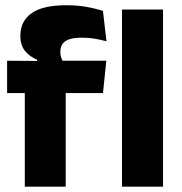

<svg xmlns="http://www.w3.org/2000/svg" viewBox="-20 -696 680 716"><path d="M228 -676.5Q268.5 -676.5 303.2 -670.2Q338 -664 364 -655L377 -542Q357 -547.5 334.5 -551.5Q312 -555.5 285.5 -555.5Q254 -555.5 236.2 -548.8Q218.5 -542 211.8 -530.2Q205 -518.5 205 -502V-501Q205 -489 208.8 -479.5Q212.5 -470 217.5 -461.5L118.5 -458V-473.5Q92.5 -483.5 74.2 -505Q56 -526.5 56 -561V-563.5Q56 -617 97.8 -646.8Q139.5 -676.5 228 -676.5ZM72.5 0V-426.5H225V0ZM6.5 -349V-469.5L138.5 -468.5L196.5 -469.5H376.5L364 -349ZM435 0V-660.5H588V0Z"/></svg>

Font: Anek Bangla
Style: Bold
Weight: 700
Designer: Sulekha Rajkumar (Bangla), Yesha Goshar (Latin)
Foundry: Ek Type
Version: Version 1.003